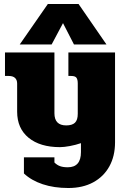

<svg xmlns="http://www.w3.org/2000/svg" viewBox="-20 -743 632 963"><path d="M220 -723H374L514 -520H351L296 -627L239 -520H79ZM100 127V46H253V72Q266 85 281.5 90.5Q297 96 320 96Q386 96 386 20V-25Q360 -16 330.5 -10.5Q301 -5 281 -5Q181 -5 123.5 -52Q66 -99 66 -183V-324Q66 -342 55.5 -352Q45 -362 24 -362H5V-480H253V-175Q253 -114 312 -114Q342 -114 356 -127.5Q370 -141 370 -172V-324Q370 -344 363.5 -353Q357 -362 337 -362H323V-480H557V-29Q557 40 528.5 91.5Q500 143 447.5 171.5Q395 200 323 200Q251 200 194 181Q137 162 100 127Z"/></svg>

Font: Pridi
Style: Bold
Weight: 700
Designer: Katatrad Team
Foundry: CadsonDemak
Version: Version 1.001